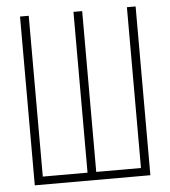

<svg xmlns="http://www.w3.org/2000/svg" viewBox="-51 -744 702 791"><g transform="rotate(-5 300.0 -349.0)"><path d="M61 -698H97V-33H282V-698H318V-33H503V-698H539V0H61Z"/></g></svg>

Font: IBM Plex Mono ExtraLight
Style: Regular
Weight: 200
Monospace: yes
Designer: Mike Abbink, Paul van der Laan, Pieter van Rosmalen
Foundry: Bold Monday
Version: Version 2.3